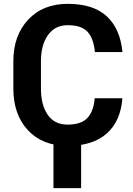

<svg xmlns="http://www.w3.org/2000/svg" viewBox="-20 -741 683 989"><path d="M610.4 -234.9Q601.6 -117.2 530 -53.5Q458.5 10.3 328.6 10.3Q198.7 10.3 123.8 -70.3Q48.8 -150.9 48.8 -284.7V-425.8Q48.8 -558.1 125 -639.6Q201.2 -721.2 328.6 -721.2Q460.4 -721.2 529.8 -657.2Q599.1 -593.3 610.8 -472.7H468.8Q462.4 -542.5 431.2 -576.9Q399.9 -611.3 328.6 -611.3Q263.2 -611.3 227.1 -560.3Q190.9 -509.3 190.9 -426.8V-284.7Q190.9 -200.2 225.8 -149.7Q260.7 -99.1 328.6 -99.1Q396.5 -99.1 429.2 -132.3Q461.9 -165.5 467.8 -234.9ZM397.9 228H255.4V-44.4H397.9Z"/></svg>

Font: Roboto Web
Style: Bold
Weight: 700
Designer: Google
Version: Version 1.200310; 2013